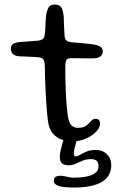

<svg xmlns="http://www.w3.org/2000/svg" viewBox="-20 -607 516 838"><path d="M297.5 10Q275.5 10 251.8 3Q228 -4 210.2 -24.8Q192.5 -45.5 188.5 -85.5Q186.5 -101 184.8 -121Q183 -141 181.5 -164.5Q180 -188 178.8 -213.2Q177.5 -238.5 176.8 -265.2Q176 -292 175.5 -319Q175 -341.5 168.5 -348.8Q162 -356 147 -357Q137.5 -358 121.8 -358.8Q106 -359.5 89.8 -360.2Q73.5 -361 61 -361.5Q44 -363.5 35.8 -371.8Q27.5 -380 27.5 -395Q27.5 -405 32.2 -410.8Q37 -416.5 46.2 -419.5Q55.5 -422.5 67.5 -423.5Q95.5 -425.5 113 -427Q130.5 -428.5 145.5 -429.5Q162 -431.5 168.2 -438Q174.5 -444.5 176 -462Q177.5 -472.5 178 -487.2Q178.5 -502 179.2 -516.8Q180 -531.5 181.5 -542Q185.5 -564.5 193 -575.8Q200.5 -587 218 -587Q232.5 -587 240.5 -581.5Q248.5 -576 252.2 -564.8Q256 -553.5 258 -536Q258.5 -519.5 259 -506.5Q259.5 -493.5 260 -483.5Q260.5 -473.5 261 -465.2Q261.5 -457 262 -449.5Q263.5 -435 270.8 -429.5Q278 -424 293.5 -422.5Q307 -421.5 324.8 -419.8Q342.5 -418 359 -416.5Q375.5 -415 385 -413.5Q404 -411 416.2 -404.2Q428.5 -397.5 428.5 -382.5Q428.5 -369 418.8 -361.2Q409 -353.5 391.5 -352.5Q358 -352 330.2 -352.8Q302.5 -353.5 288 -353Q276 -352.5 270.8 -346.8Q265.5 -341 265 -316Q265 -294 265.2 -271Q265.5 -248 266.5 -225Q267.5 -202 268.5 -180.2Q269.5 -158.5 271.5 -139Q273.5 -119.5 275.5 -104Q280.5 -70.5 292 -59.8Q303.5 -49 320 -49Q344 -49 356.8 -59Q369.5 -69 377.8 -78.8Q386 -88.5 396.5 -88.5Q407 -88.5 411.8 -83Q416.5 -77.5 416.5 -67Q416.5 -53.5 406 -39.8Q395.5 -26 378.5 -14.8Q361.5 -3.5 340.5 3.2Q319.5 10 297.5 10ZM302.5 211.5Q278 211.5 258.2 209.2Q238.5 207 226.8 200.5Q215 194 215 181.5Q215 168.5 223.5 164.2Q232 160 243 160Q251.5 160 260.5 162Q269.5 164 280.5 166.2Q291.5 168.5 304 168.5Q330 168.5 354.2 164.2Q378.5 160 394.2 149.2Q410 138.5 410 119.5Q410 102 401.8 94.8Q393.5 87.5 377 87.5Q357 87.5 340.5 94.2Q324 101 309.5 107.8Q295 114.5 279.5 114.5Q263.5 114.5 252.2 107.5Q241 100.5 241 76.5Q241 66 244.2 51Q247.5 36 251.5 21.8Q255.5 7.5 258.5 0.5Q263.5 -11 271.5 -17.5Q279.5 -24 293.5 -24Q304.5 -24 309.8 -18Q315 -12 315 -3.5Q315 7.5 308.8 27.5Q302.5 47.5 302.5 63.5Q302.5 75.5 310 75.5Q318.5 75.5 330 68.5Q341.5 61.5 357.8 54.5Q374 47.5 398 47.5Q417.5 47.5 432.5 55.5Q447.5 63.5 456.5 78.8Q465.5 94 465.5 114.5Q465.5 162 424.8 186.8Q384 211.5 302.5 211.5Z"/></svg>

Font: Gluten Light
Style: Regular
Weight: 300
Designer: Tyler Finck
Foundry: Etcetera Type Company
Version: Version 1.300